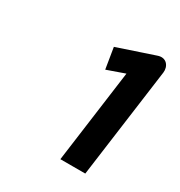

<svg xmlns="http://www.w3.org/2000/svg" viewBox="-104 -916 500 534"><g transform="rotate(30 145.5 -649.0)"><path d="M202.9 -754 162.7 -456H242.7L290.3 -808C293 -828 278.9 -850 251.6 -840L135.3 -801L146.2 -734Z"/></g></svg>

Font: Charger
Style: ExBdIt
Weight: 400
Designer: Jasper
Foundry: Cannot Into Space Fonts
Version: Version 0.99